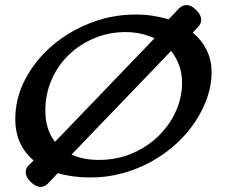

<svg xmlns="http://www.w3.org/2000/svg" viewBox="-20 -683 891 754"><path d="M513 -626Q548 -626 580.5 -621Q613 -616 642 -607L683 -650Q696 -663 712 -663Q732 -663 750 -644Q770 -625 770 -605Q770 -591 759 -578L737 -555Q772 -526 791.5 -486.5Q811 -447 811 -399Q811 -351 794.5 -302Q778 -253 748 -207Q718 -161 675 -121Q632 -81 579 -51Q526 -21 464.5 -3.5Q403 14 336 14Q266 14 207 -3L168 38Q155 51 140 51Q121 51 101 32Q81 13 81 -7Q81 -22 93 -34L112 -53Q40 -114 40 -215Q40 -297 79 -371.5Q118 -446 183.5 -502.5Q249 -559 334.5 -592.5Q420 -626 513 -626ZM473 -557Q408 -557 350.5 -533Q293 -509 250 -467.5Q207 -426 182.5 -369.5Q158 -313 158 -249Q158 -175 196 -126L587 -533Q562 -544 533.5 -550.5Q505 -557 473 -557ZM695 -358Q695 -395 683.5 -426.5Q672 -458 652 -483L261 -76Q307 -55 368 -55Q440 -55 500 -81Q560 -107 603.5 -150Q647 -193 671 -247Q695 -301 695 -358Z"/></svg>

Font: Sofadi One
Style: Regular
Weight: 400
Designer: Botjo Nikoltchev
Foundry: Botjo Nikoltchev
Version: Version 1.002